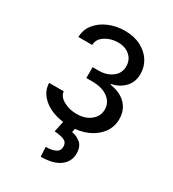

<svg xmlns="http://www.w3.org/2000/svg" viewBox="-185 -655 877 971"><g transform="rotate(30 254.0 -169.5)"><path d="M253.9 6.3Q200.7 6.3 156 -10.5Q111.3 -27.3 84.2 -58.6Q57.1 -89.8 55.7 -131.8H141.1Q143.1 -103.5 176.5 -84.2Q210 -64.9 254.4 -64.9Q304.2 -64.9 335.7 -90.8Q367.2 -116.7 367.2 -155.3Q367.2 -195.8 333.5 -221.4Q299.8 -247.1 241.7 -247.1H206.5V-310.5H241.7Q288.6 -310.5 320.3 -334.7Q352.1 -358.9 352.1 -398.4Q352.1 -436 325.7 -459.7Q299.3 -483.4 256.3 -483.4Q214.8 -483.4 182.1 -462.4Q149.4 -441.4 148.4 -406.7H67.9Q68.8 -450.2 95 -482.7Q121.1 -515.1 163.8 -533.4Q206.5 -551.8 257.3 -551.8Q311.5 -551.8 351.1 -531.2Q390.6 -510.7 412.1 -476.8Q433.6 -442.9 433.6 -401.4Q433.6 -353.5 404.1 -322.8Q374.5 -292 329.6 -283.2V-279.3Q392.1 -269 423.6 -234.9Q455.1 -200.7 455.1 -149.9Q455.1 -105 429.2 -69.6Q403.3 -34.2 357.9 -13.9Q312.5 6.3 253.9 6.3ZM217.3 -2.9H286.6L280.8 25.4Q308.6 29.8 331.8 48.8Q355 67.9 355 109.4Q355 155.3 317.1 184.1Q279.3 212.9 205.6 212.9L202.6 157.2Q235.8 157.7 257.8 147.2Q279.8 136.7 279.8 112.3Q279.8 87.9 261.5 78.9Q243.2 69.8 202.6 66.4Z"/></g></svg>

Font: GitLab Sans
Style: Regular
Weight: 400
Designer: Rasmus Andersson
Foundry: Modifications by GitLab B.V., manufactured by rsms
Version: Version 4.000;git-c8fb6b7